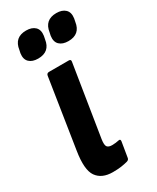

<svg xmlns="http://www.w3.org/2000/svg" viewBox="-182 -748 661 808"><g transform="rotate(-30 148.5 -343.5)"><path d="M114 6Q61 6 37 -28Q13 -62 27 -149L79 -483Q81 -494 92 -494H188Q199 -494 197 -483L142 -138Q138 -111 144.5 -102.5Q151 -94 168 -94Q185 -94 203 -98Q211 -99 210 -89L198 -16Q197 -6 187 -3Q173 1 155.5 3.5Q138 6 114 6ZM228 -565Q200 -565 185 -579.5Q170 -594 174 -622L177 -636Q185 -693 242 -693Q270 -693 285 -678.5Q300 -664 296 -636L293 -621Q285 -565 228 -565ZM81 -565Q53 -565 38 -579.5Q23 -594 27 -622L30 -636Q38 -693 95 -693Q123 -693 138 -678.5Q153 -664 149 -636L146 -621Q138 -565 81 -565Z"/></g></svg>

Font: Sofia Sans Extra Condensed ExtraBold
Style: Italic
Weight: 800
Italic angle: -9°
Designer: Botio Nikoltchev, Ani Petrova
Foundry: lettersoup
Version: Version 4.101; ttfautohint (v1.8.4.7-5d5b)